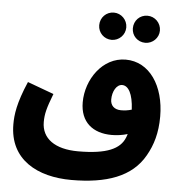

<svg xmlns="http://www.w3.org/2000/svg" viewBox="-58 -746 934 989"><g transform="rotate(5 408.5 -251.0)"><path d="M491 -549C529 -549 561 -580 561 -619C561 -659 529 -690 491 -690C452 -690 421 -659 421 -619C421 -580 452 -549 491 -549ZM665 -549C703 -549 735 -580 735 -618C735 -658 703 -689 665 -689C625 -689 595 -658 595 -618C595 -580 625 -549 665 -549ZM724 27C756 -29 775 -92 775 -177C775 -336 696 -454 573 -454C453 -454 371 -334 371 -216C371 -113 437 -61 534 -61C561 -61 590 -65 616 -73C614 -66 612 -60 609 -53C585 5 519 38 369 38C249 38 180 -12 180 -97C180 -139 188 -170 217 -245L81 -295C32 -182 25 -121 25 -72C25 112 173 188 347 188C528 188 659 143 724 27ZM516 -243C516 -285 537 -322 566 -322C598 -322 622 -282 626 -200C607 -194 588 -192 571 -192C536 -192 516 -212 516 -243Z"/></g></svg>

Font: Noto Sans Arabic UI SemiCondensed Extra
Style: Regular
Weight: 800
Width: 4
Designer: Nadine Chahine - Monotype Design Team
Foundry: Monotype Imaging Inc.
Version: Version 1.900